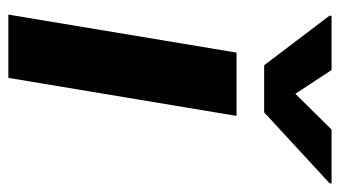

<svg xmlns="http://www.w3.org/2000/svg" viewBox="-197 -616 813 459"><g transform="rotate(90 209.5 -386.5)"><path d="M248.6 -611.5H136L17.4 -767.8L18.1 -772.7H147.4L204.2 -686.1L289.8 -772.7H418.7L418 -767.8ZM166.2 0H14.9L105.8 -545.5H257.1Z"/></g></svg>

Font: Linik Sans
Style: Bold Italic
Weight: 700
Italic angle: 9°
Designer: Fonts by Rasmus Andersson / Changes by Cristiano Sobral with parts from Marc Monis
Foundry: rsms
Version: Version 3.020; ttfautohint (v1.6)